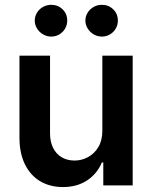

<svg xmlns="http://www.w3.org/2000/svg" viewBox="-20 -758 622 785"><path d="M398.4 -530.3H522.5V0H402.3V-93.8H396.5Q377.4 -47.9 336.2 -20.5Q294.9 6.8 237.3 6.8Q185.1 6.8 145 -16.6Q105 -40 82.5 -85Q60.1 -129.9 59.6 -192.4V-530.3H184.6V-211.9Q184.6 -178.7 197 -153.6Q209.5 -128.4 232.2 -115Q254.9 -101.6 285.2 -101.6Q313.5 -101.6 339.6 -115.5Q365.7 -129.4 382.1 -156.7Q398.4 -184.1 398.4 -222.7ZM122.1 -673.8Q122.1 -691.4 131.3 -706.3Q140.6 -721.2 156 -729.7Q171.4 -738.3 189.5 -738.3Q217.3 -738.3 236.1 -719.7Q254.9 -701.2 254.9 -673.8Q254.9 -656.2 246.3 -641.4Q237.8 -626.5 222.7 -617.4Q207.5 -608.4 189.5 -608.4Q171.9 -608.4 156.2 -617.4Q140.6 -626.5 131.3 -641.6Q122.1 -656.7 122.1 -673.8ZM329.1 -673.8Q329.1 -691.4 338.4 -706.3Q347.7 -721.2 363 -729.7Q378.4 -738.3 396.5 -738.3Q424.3 -738.3 443.1 -719.7Q461.9 -701.2 461.9 -673.8Q461.9 -656.2 453.4 -641.4Q444.8 -626.5 429.7 -617.4Q414.6 -608.4 396.5 -608.4Q378.9 -608.4 363.3 -617.4Q347.7 -626.5 338.4 -641.6Q329.1 -656.7 329.1 -673.8Z"/></svg>

Font: Pretendard SemiBold
Style: Regular
Weight: 600
Designer: Base glyphs from Inter by Rasmus Andersson; Hangeul glyphs from Noto Sans CJK(Source Han Sans) by Jang Soo-young and Kan
Foundry: Kil Hyung-jin
Version: Version 1.309